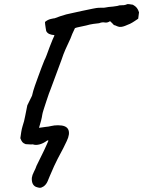

<svg xmlns="http://www.w3.org/2000/svg" viewBox="-20 -671 697 935"><path d="M151 29Q141 33 131 32.5Q121 32 105 31Q94 27 89 21Q84 15 79 2Q81 -13 83.5 -28.5Q86 -44 90 -57Q98 -80 102.5 -105.5Q107 -131 113 -158L136 -205Q141 -228 150 -253.5Q159 -279 166 -298Q174 -320 181.5 -340Q189 -360 196 -377Q201 -386 207.5 -403.5Q214 -421 221.5 -441.5Q229 -462 236 -478Q238 -484 241 -489Q244 -494 245 -500Q230 -501 220 -505.5Q210 -510 205 -520Q204 -526 202.5 -534.5Q201 -543 200 -551.5Q199 -560 199 -564Q212 -575 227 -578.5Q242 -582 246 -582Q261 -588 273.5 -592Q286 -596 303 -601Q308 -602 330 -607Q352 -612 380 -618Q408 -624 430.5 -628.5Q453 -633 459 -633Q471 -634 479 -633.5Q487 -633 491 -634Q499 -636 509 -637Q519 -638 530.5 -639Q542 -640 551 -642Q562 -646 573 -645.5Q584 -645 593 -648Q599 -652 607 -651Q615 -650 627 -648Q640 -641 646.5 -632.5Q653 -624 657 -611L653 -580Q647 -576 636 -568.5Q625 -561 613 -555Q608 -553 602 -550.5Q596 -548 589 -545Q579 -541 569.5 -540Q560 -539 551 -543Q546 -546 542 -547Q538 -548 535 -549Q532 -552 530.5 -553.5Q529 -555 527 -557.5Q525 -560 516 -568Q503 -559 490 -561.5Q477 -564 463 -558Q451 -557 434 -554.5Q417 -552 400 -547Q383 -543 367.5 -540Q352 -537 345 -534Q337 -517 332 -506Q327 -495 323 -483Q310 -456 299 -431Q288 -406 280 -381L227 -238Q224 -232 218 -214.5Q212 -197 205 -176Q198 -155 192.5 -137.5Q187 -120 186 -113Q184 -99 180 -83.5Q176 -68 171 -52Q167 -35 162.5 -18Q158 -1 157 12Q157 17 154.5 21.5Q152 26 151 29ZM192 237Q181 244 173.5 243.5Q166 243 155 239Q144 234 139 223Q134 212 135 195Q137 181 145 166Q153 151 158 136L186 79Q189 74 195.5 59.5Q202 45 208.5 31Q215 17 215 16Q216 13 214.5 12.5Q213 12 209 14Q190 28 171.5 32.5Q153 37 140 32Q127 27 123 13L138 -44L202 -53Q216 -54 230 -57.5Q244 -61 263 -61Q303 -61 312.5 -40Q322 -19 305 16Q298 31 288 51Q278 71 270 85Q268 89 260.5 103Q253 117 243.5 138Q234 159 223 185Q219 195 212 211.5Q205 228 192 237Z"/></svg>

Font: Caveat SemiBold
Style: Regular
Weight: 600
Designer: Pablo Impallari
Foundry: Pablo Impallari
Version: Version 2.000